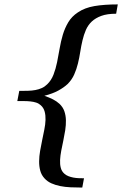

<svg xmlns="http://www.w3.org/2000/svg" viewBox="-20 -723 551 866"><path d="M503.9 -661.1Q463.4 -661.1 437 -651.4Q410.6 -641.6 394 -626Q377 -609.9 367.4 -587.9Q357.9 -565.9 352.1 -541Q346.2 -516.1 342 -489.3Q337.9 -462.4 331.5 -436.5Q325.2 -410.6 314.7 -387Q304.2 -363.3 285.2 -344.2Q268.6 -328.6 243.4 -314.7Q218.3 -300.8 180.2 -291Q202.6 -283.2 219.2 -274.7Q235.8 -266.1 248 -254.9Q263.7 -240.2 270.3 -221.2Q276.9 -202.1 277.3 -180.7Q277.8 -159.2 274.2 -135.7Q270.5 -112.3 265.6 -89.1Q260.7 -65.9 256.3 -43.5Q252 -21 251 -1.5Q250 18.1 254.2 34.2Q258.3 50.3 271 61Q278.8 67.9 289.1 71.8Q299.3 75.7 310.8 77.9Q322.3 80.1 334.7 80.6Q347.2 81.1 358.9 81.1L351.1 123Q323.7 123 298.3 121.8Q272.9 120.6 251.2 116.2Q229.5 111.8 211.7 103.8Q193.8 95.7 181.2 82Q167 66.9 161.6 46.9Q156.2 26.9 156.5 4.4Q156.7 -18.1 160.9 -42.2Q165 -66.4 170.2 -90.8Q175.3 -115.2 179.9 -138.4Q184.6 -161.6 185.3 -182.1Q186 -202.6 181.4 -219.7Q176.8 -236.8 164.1 -248Q155.3 -256.3 143.1 -260.3Q130.9 -264.2 116.9 -265.6Q103 -267.1 87.9 -267.1H58.1L66.9 -313Q87.4 -313 105.7 -313.5Q124 -314 139.6 -316.9Q155.3 -319.8 168.7 -325.9Q182.1 -332 192.9 -342.8Q211.4 -360.4 221.4 -386.5Q231.4 -412.6 237.5 -442.4Q243.7 -472.2 249 -504.2Q254.4 -536.1 263.4 -566.4Q272.5 -596.7 288.1 -622.8Q303.7 -648.9 331.1 -667Q361.8 -688 406 -695.6Q450.2 -703.1 511.2 -703.1Z"/></svg>

Font: Charis SIL Cyr
Style: Italic
Weight: 400
Italic angle: -11°
Foundry: SIL International
Version: Version 5.000